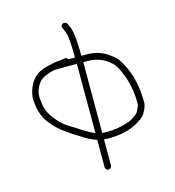

<svg xmlns="http://www.w3.org/2000/svg" viewBox="-104 -778 790 869"><g transform="rotate(-15 290.5 -343.5)"><path d="M297.8 3C289.4 3 283.3 -3.8 283.3 -12V-140C258.8 -148.1 235.2 -160.1 212.3 -176L186.3 -192C149.2 -215.8 122.2 -237.1 105.3 -256C75.4 -289.1 68.9 -304.1 58.3 -336C53.4 -350.7 53.7 -362 50.9 -380.4C45.8 -413 63.9 -459 80.3 -478C97.2 -500.6 124.5 -515.4 162.3 -522.5C167.6 -523.5 171.5 -524.4 174 -525.1C191 -530 211.3 -530 234.8 -533.9C242.5 -535.2 248 -532.6 251.3 -526H282.3C282.3 -592.2 278.3 -633.9 270.3 -651L262.3 -669C253.1 -687.2 279.2 -698.8 289.3 -682L297.3 -664C307.3 -641.8 312.3 -595.8 312.3 -526H335.3C375.3 -526 408.6 -516 435.3 -496C453.6 -484.3 467.3 -472 476.3 -459C512.1 -402.6 532.3 -337.8 532.3 -249.5C532.3 -239.8 529.3 -228.7 523.3 -216C512.4 -193 504.6 -184.3 485.3 -173C447.2 -146.3 397.5 -133 336.3 -133C327.6 -133 319.9 -133.3 313.2 -134V-12C313.2 -3.8 306.1 3 297.8 3ZM283.2 -171V-496H183.2C144.2 -489.5 117.6 -477.5 103.2 -460C84.1 -434.4 76.9 -407.1 81.8 -378C82.8 -372 83.6 -365.7 84.2 -359C87.6 -332.1 101.9 -304.5 127.2 -276C154.1 -245.8 162.2 -242.6 202.2 -218L228.2 -201C253.3 -185.6 271.3 -175.9 282.2 -172ZM313.2 -164C319.9 -163.3 326.9 -163 334.2 -163C370.2 -163 405.6 -169.1 440.6 -181.4C452.8 -185.7 467.4 -194.9 484.2 -209C490.1 -216 502.2 -239 502.2 -252C502.2 -311.1 493 -340.2 484.2 -373C467.5 -419.9 451.8 -447.9 437.2 -457C408 -483 374 -496 335.2 -496H313.2Z"/></g></svg>

Font: MewTooHand
Style: Reversed
Weight: 400
Designer: Mew Too, Robert Jablonski
Version: Version 0.77